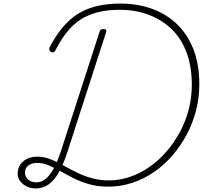

<svg xmlns="http://www.w3.org/2000/svg" viewBox="-20 -1035 1156 1076"><path d="M180 21Q152 21 129 9.5Q106 -2 92.5 -20.5Q79 -39 79 -62Q79 -89 92 -110Q105 -131 129.5 -144Q154 -157 189 -157Q220 -157 249 -147.5Q278 -138 307.5 -122.5Q337 -107 368 -90Q399 -73 433 -58Q467 -43 506 -33.5Q545 -24 590 -24Q651 -24 709 -44Q767 -64 819 -100.5Q871 -137 914 -187Q957 -237 989 -296.5Q1021 -356 1038 -423Q1055 -490 1055 -559Q1055 -662 1025.5 -741Q996 -820 941 -872.5Q886 -925 812.5 -952.5Q739 -980 651 -980Q595 -980 549.5 -971Q504 -962 466.5 -944.5Q429 -927 398.5 -900.5Q368 -874 341.5 -837Q315 -800 290 -752Q286 -744 279.5 -742Q273 -740 265 -745Q258 -748 256.5 -754Q255 -760 258 -769Q284 -819 313 -858.5Q342 -898 377 -928Q412 -958 453.5 -977Q495 -996 545 -1005.5Q595 -1015 655 -1015Q750 -1015 831 -986Q912 -957 971.5 -900Q1031 -843 1064 -758.5Q1097 -674 1097 -563Q1097 -488 1079 -417Q1061 -346 1027 -282Q993 -218 947 -164.5Q901 -111 844 -71.5Q787 -32 721.5 -10.5Q656 11 587 11Q529 11 482 -2Q435 -15 395 -35Q355 -55 320 -75Q285 -95 253 -108.5Q221 -122 188 -122Q159 -122 139.5 -108Q120 -94 120 -67Q120 -44 138 -28.5Q156 -13 185 -13Q215 -13 240.5 -36.5Q266 -60 286.5 -101Q307 -142 323 -193L538 -857Q540 -865 545 -868.5Q550 -872 561 -872Q571 -872 574 -868.5Q577 -865 575 -856L357 -181Q336 -116 310.5 -70.5Q285 -25 253 -2Q221 21 180 21Z"/></svg>

Font: Playwrite BE VLG Thin
Style: Regular
Weight: 250
Designer: Veronika Burian, José Scaglione
Foundry: TypeTogether
Version: Version 1.002